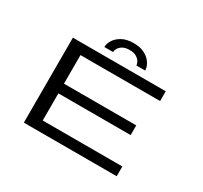

<svg xmlns="http://www.w3.org/2000/svg" viewBox="-175 -1127 1449 1370"><g transform="rotate(30 550.0 -442.0)"><path d="M164.5 0V-700H929.5V-619.5H273.5V-384H869V-304H273.5V-80.5H929.5V0ZM561 -883.5Q618 -883.5 655 -862.8Q692 -842 710.2 -812.2Q728.5 -782.5 728.5 -754.5H656Q656 -768 646.5 -784.8Q637 -801.5 616 -814Q595 -826.5 560 -826.5Q524.5 -826.5 503.5 -814Q482.5 -801.5 473.2 -784.8Q464 -768 464 -754.5H392Q392 -782.5 410.5 -812.2Q429 -842 466.5 -862.8Q504 -883.5 561 -883.5Z"/></g></svg>

Font: Trispace Expanded
Style: Regular
Weight: 400
Width: 7
Designer: Tyler Finck
Foundry: Etcetera Type Company
Version: Version 1.210; ttfautohint (v1.8.3)